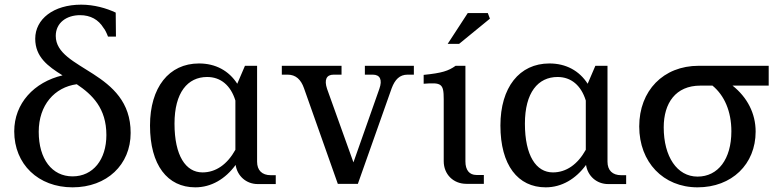

<svg xmlns="http://www.w3.org/2000/svg" viewBox="-20 -788 3347 823"><path d="M41 -225C41 -84 144 15 291 15C438 15 540 -82 540 -218C541 -485 219 -486 219 -634C219 -691 266 -723 323 -723C368 -723 402 -704 424 -668C429 -663 438 -645 443 -631H477L476 -734C436 -753 383 -768 328 -768C209 -768 131 -706 131 -622C131 -544 185 -504 248 -465C126 -436 41 -345 41 -225ZM146 -223C146 -338 214 -414 309 -427C376 -382 436 -324 436 -209C436 -104 379 -32 291 -32C203 -32 146 -106 146 -223Z M623 -250C623 -80 698 15 817 15C886 15 946 -21 990 -81C997 -34 1035 1 1085 1H1162V-37H1141C1103 -37 1082 -58 1082 -95V-506H1030L997 -429C961 -485 904 -516 833 -516C704 -516 623 -413 623 -250ZM728 -258C728 -391 784 -458 868 -458C926 -458 969 -422 989 -357V-146C954 -83 905 -49 848 -49C776 -49 728 -121 728 -258Z M1283 -410 1428 0H1514L1659 -410C1673 -447 1693 -468 1727 -468H1754V-506H1544V-468H1578C1609 -468 1620 -446 1606 -407L1495 -92L1382 -407C1369 -446 1379 -468 1410 -468H1444V-506H1188V-468H1213C1248 -468 1270 -447 1283 -410Z M1975 -96V-506H1933C1902 -484 1875 -475 1796 -467V-429C1872 -435 1882 -430 1882 -363V-97C1882 -41 1923 0 1979 0H2054V-38H2022C1992 -38 1975 -59 1975 -96ZM1899 -600H1948L2080 -708L2071 -732H1985Z M2125 -250C2125 -80 2200 15 2319 15C2388 15 2448 -21 2492 -81C2499 -34 2537 1 2587 1H2664V-37H2643C2605 -37 2584 -58 2584 -95V-506H2532L2499 -429C2463 -485 2406 -516 2335 -516C2206 -516 2125 -413 2125 -250ZM2230 -258C2230 -391 2286 -458 2370 -458C2428 -458 2471 -422 2491 -357V-146C2456 -83 2407 -49 2350 -49C2278 -49 2230 -121 2230 -258Z M2970 -31C2882 -31 2825 -117 2825 -242C2825 -346 2876 -421 2982 -421H3034C3085 -379 3115 -311 3115 -225C3115 -106 3058 -31 2970 -31ZM2720 -246C2720 -93 2823 15 2970 15C3117 15 3219 -84 3219 -224C3219 -302 3183 -371 3120 -421H3275V-506H2975C2823 -506 2720 -399 2720 -246Z"/></svg>

Font: LT Superior Serif Medium
Style: Regular
Weight: 500
Designer: Daniel Lyons
Foundry: LyonsType
Version: Version 2.120;FEAKit 1.0